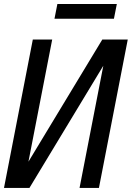

<svg xmlns="http://www.w3.org/2000/svg" viewBox="-22 -923 648 943"><path d="M259.8 -903.3H551.8L537.6 -831.1H245.6ZM139.2 -729H234.4L117.7 -128.9L480.5 -729H605.5L463.9 0H368.7L485.4 -600.1L122.6 0H-2.4Z"/></svg>

Font: Hack
Style: Italic
Weight: 400
Italic angle: -11°
Monospace: yes
Designer: Christopher Simpkins
Foundry: Christopher Simpkins
Version: Version 2.019; ttfautohint (v1.4.1) -l 4 -r 80 -G 350 -x 0 -